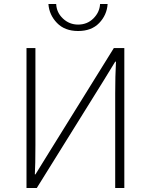

<svg xmlns="http://www.w3.org/2000/svg" viewBox="-20 -946 759 966"><path d="M113.3 -704.1H158.2V-215.8Q158.2 -114.3 155.3 -68.4H158.2L224.6 -175.8L552.7 -704.1H605.5V0H559.6V-475.6Q559.6 -564.5 563.5 -635.7H559.6L501 -540L165 0H113.3ZM223.6 -925.8H262.7Q264.6 -882.8 296.9 -852.5Q329.1 -822.3 373 -822.3Q418.9 -822.3 450.2 -853.5Q481.4 -884.8 483.4 -925.8H521.5Q517.6 -870.1 479 -830.1Q440.4 -790 373 -790Q305.7 -790 266.6 -830.6Q227.5 -871.1 223.6 -925.8Z"/></svg>

Font: Gothic A1 ExtraLight
Style: Regular
Weight: 275
Designer: HanYang I&C Co.,Ltd.
Foundry: HanYang I&C Co.,Ltd.
Version: Version 2.50